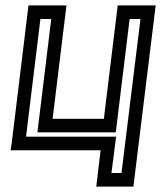

<svg xmlns="http://www.w3.org/2000/svg" viewBox="-20 -529 594 708"><path d="M475 134 551 -484 554 -509H529H439H414L411 -484L363 -91H174L222 -484L225 -509H200H110H85L82 -484L23 0L19 25H44H351L338 134L335 159H360H447H472L475 134ZM428 109H391L405 0L408 -25H383H76L129 -459H169L121 -66L118 -41H143H382H407L410 -66L458 -459H498L428 109Z"/></svg>

Font: Gamestation Display Outline
Style: Italic
Weight: 400
Designer: Jonas Hecksher
Foundry: Jonas Hecksher, Playtypeª, e-types AS
Version: Version 1.003